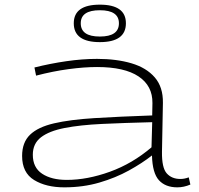

<svg xmlns="http://www.w3.org/2000/svg" viewBox="-20 -795 854 825"><path d="M75 -125Q75 -183 109 -216Q143 -249 212 -265Q281 -281 386 -287.5Q491 -294 634 -299L635 -352Q636 -426 575.5 -466.5Q515 -507 397 -507Q342 -507 275 -498Q208 -489 135 -470L128 -505Q196 -522 265 -532Q334 -542 397 -542Q481 -542 545 -523Q609 -504 645 -462.5Q681 -421 680 -353L676 -143Q675 -74 696.5 -50Q718 -26 755 -26Q773 -26 791 -33L798 -2Q770 10 742 10Q691 10 663 -20.5Q635 -51 633 -127Q591 -94 534 -62.5Q477 -31 407 -10.5Q337 10 256 10Q178 10 126.5 -21.5Q75 -53 75 -125ZM121 -130Q121 -75 161 -48.5Q201 -22 267 -22Q355 -22 452 -57Q549 -92 631 -162L634 -270Q514 -267 419 -262.5Q324 -258 257.5 -245Q191 -232 156 -205Q121 -178 121 -130ZM409 -614Q297 -614 297 -695Q297 -775 409 -775Q521 -775 521 -695Q521 -614 409 -614ZM409 -638Q491 -638 491 -695Q491 -751 409 -751Q327 -751 327 -695Q327 -638 409 -638Z"/></svg>

Font: Georama ExtraExtended ExtraLight
Style: Regular
Weight: 200
Width: 8
Designer: Jean-Baptiste Levee
Foundry: Production Type
Version: Version 1.000